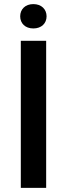

<svg xmlns="http://www.w3.org/2000/svg" viewBox="-20 -908 323 928"><path d="M80.6 -710.9V0H203.1V-710.9ZM77.6 -829.1C77.6 -795.4 101.6 -770.5 141.1 -770.5C180.7 -770.5 205.1 -795.4 205.1 -829.1C205.1 -862.8 180.7 -888.2 141.1 -888.2C101.6 -888.2 77.6 -862.8 77.6 -829.1Z"/></svg>

Font: Vazirmatn Medium
Style: Regular
Weight: 500
Designer: Saber Rastikerdar
Foundry: Saber Rastikerdar
Version: Version 33.003